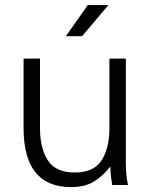

<svg xmlns="http://www.w3.org/2000/svg" viewBox="-20 -743 600 771"><path d="M140.6 -507.8V-228.5Q140.6 -148.4 171.9 -99.4Q203.1 -50.3 280.3 -50.3Q356.9 -50.3 388.2 -99.4Q419.4 -148.4 419.4 -228.5V-507.8H485.4V-88.4Q485.4 -51.8 489.5 -25.9Q493.7 0 493.7 0H430.7Q430.7 0 427 -23.4Q423.3 -46.9 423.3 -74.7Q397.9 -41 361.1 -16.4Q324.2 8.3 265.6 8.3Q74.7 8.3 74.7 -228.5V-507.8ZM309.6 -597.7H244.6L332.5 -722.7H415.5Z"/></svg>

Font: Giphurs Light
Style: Regular
Weight: 300
Version: Version 0.920; ttfautohint (v1.8.4.7-5d5b)